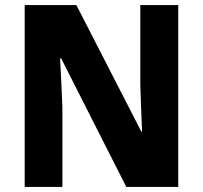

<svg xmlns="http://www.w3.org/2000/svg" viewBox="-20 -734 796 754"><path d="M680 0H476L220 -505H216Q219 -454 221 -405.5Q223 -357 225 -315V0H77V-714H280L535 -217H538Q536 -267 534 -313Q532 -359 531 -400V-714H680Z"/></svg>

Font: Noto Sans Malayalam SemiCondensed ExtraBold
Style: Regular
Weight: 800
Width: 4
Designer: Jelle Bosma - Monotype Design Team
Foundry: Monotype Imaging Inc.
Version: Version 2.104; ttfautohint (v1.8.4.7-5d5b)